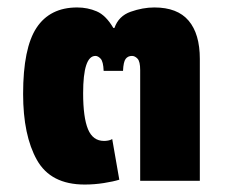

<svg xmlns="http://www.w3.org/2000/svg" viewBox="-20 -485 607 515"><path d="M207 10Q116 10 79 -56Q42 -122 42 -233Q42 -356 78 -410.5Q114 -465 187 -465Q215 -465 239.5 -454.5Q264 -444 284 -410H287Q298 -442 330.5 -453.5Q363 -465 394 -465Q456 -465 486 -429.5Q516 -394 516 -327V0H356V-297Q356 -320 349 -327.5Q342 -335 334 -335Q323 -335 317 -327Q311 -319 310 -295H258Q257 -320 250 -327.5Q243 -335 236 -335Q203 -335 203 -235Q203 -170 216 -138.5Q229 -107 259 -107Q264 -107 270 -108Q276 -109 281 -112L300 -3Q284 2 258.5 6Q233 10 207 10Z"/></svg>

Font: Noto Sans Thai UI ExtBd
Style: Regular
Weight: 800
Designer: Monotype Design Team
Foundry: Monotype Imaging Inc.
Version: Version 2.000